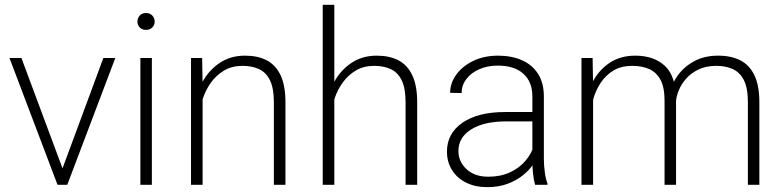

<svg xmlns="http://www.w3.org/2000/svg" viewBox="-20 -770 3257 800"><path d="M410.6 -528.3H460.4L260.3 0H223.1L232.9 -47.9ZM248.5 -46.9 257.3 0H219.7L19.5 -528.3H69.3Z M588.4 -715.8Q604.5 -715.8 614.5 -705.3Q624.5 -694.8 624.5 -680.2Q624.5 -665.5 614.5 -655.5Q604.5 -645.5 588.4 -645.5Q571.8 -645.5 562.3 -655.5Q552.7 -665.5 552.7 -680.2Q552.7 -694.8 562.3 -705.3Q571.8 -715.8 588.4 -715.8ZM612.8 0H564.9V-528.3H612.8Z M824.2 0H775.9V-528.3H822.3L824.2 -415.5ZM792 -320.3Q796.9 -379.4 823.7 -428.7Q850.6 -478 895.8 -508.1Q940.9 -538.1 1001 -538.1Q1054.2 -538.1 1091.6 -518.6Q1128.9 -499 1149.2 -456.1Q1169.4 -413.1 1169.4 -343.3V0H1121.1V-343.8Q1121.1 -402.3 1105 -435.3Q1088.9 -468.3 1059.6 -481.9Q1030.3 -495.6 990.7 -495.6Q946.3 -495.6 913.6 -476.1Q880.9 -456.5 859.1 -426Q837.4 -395.5 826.2 -362.1Q814.9 -328.6 814 -301.3Z M1373 0H1324.7V-750H1373ZM1340.8 -320.3Q1345.7 -379.4 1372.6 -428.7Q1399.4 -478 1444.6 -508.1Q1489.7 -538.1 1549.8 -538.1Q1603 -538.1 1640.4 -518.6Q1677.7 -499 1698 -456.1Q1718.3 -413.1 1718.3 -343.3V0H1669.9V-343.8Q1669.9 -402.3 1653.8 -435.3Q1637.7 -468.3 1608.4 -481.9Q1579.1 -495.6 1539.6 -495.6Q1495.1 -495.6 1462.4 -476.1Q1429.7 -456.5 1408 -426Q1386.2 -395.5 1375 -362.1Q1363.8 -328.6 1362.8 -301.3Z M2198.2 -368.7Q2198.2 -428.7 2160.9 -462.6Q2123.5 -496.6 2053.7 -496.6Q2010.7 -496.6 1976.6 -481.4Q1942.4 -466.3 1922.9 -440.4Q1903.3 -414.6 1903.3 -382.3L1855.5 -383.3Q1855.5 -423.3 1880.9 -458.7Q1906.2 -494.1 1951.4 -516.1Q1996.6 -538.1 2055.7 -538.1Q2111.3 -538.1 2154.3 -519.3Q2197.3 -500.5 2221.7 -462.6Q2246.1 -424.8 2246.1 -367.7V-109.4Q2246.1 -81.5 2250 -52.5Q2253.9 -23.4 2261.2 -5.4V0H2209.5Q2204.1 -18.1 2201.2 -44.7Q2198.2 -71.3 2198.2 -96.2ZM2210.9 -264.2H2089.8Q1996.1 -264.2 1943.1 -230.7Q1890.1 -197.3 1890.1 -141.1Q1890.1 -96.2 1924.1 -64.9Q1958 -33.7 2014.6 -33.7Q2065.4 -33.7 2104.7 -51.8Q2144 -69.8 2169.9 -100.6Q2195.8 -131.3 2207 -169.4L2227.5 -138.7Q2220.2 -113.8 2203.1 -87.6Q2186 -61.5 2158.7 -39.6Q2131.3 -17.6 2094.2 -3.9Q2057.1 9.8 2010.3 9.8Q1959.5 9.8 1921.6 -9.3Q1883.8 -28.3 1863 -62Q1842.3 -95.7 1842.3 -138.2Q1842.3 -213.9 1906.7 -258.5Q1971.2 -303.2 2084 -303.2H2210.9Z M2451.2 0H2402.8V-528.3H2449.2L2451.2 -418ZM2418.9 -320.3Q2423.8 -379.4 2449.5 -428.7Q2475.1 -478 2520 -508.1Q2564.9 -538.1 2627 -538.1Q2705.1 -538.1 2751 -494.9Q2796.9 -451.7 2796.9 -351.6V0H2749V-350.1Q2749 -406.2 2731.9 -437.7Q2714.8 -469.2 2684.6 -482.4Q2654.3 -495.6 2614.7 -495.6Q2568.4 -495.6 2536.1 -476.1Q2503.9 -456.5 2483.6 -426Q2463.4 -395.5 2453.4 -362.1Q2443.4 -328.6 2442.4 -301.3ZM2764.2 -350.6Q2769 -399.4 2795.2 -442.4Q2821.3 -485.4 2866.5 -511.7Q2911.6 -538.1 2972.2 -538.1Q3026.9 -538.1 3065.2 -518.3Q3103.5 -498.5 3123.8 -455.6Q3144 -412.6 3144 -343.8V0H3096.2V-343.8Q3096.2 -403.8 3079.1 -436.8Q3062 -469.7 3031.7 -482.9Q3001.5 -496.1 2962.4 -495.6Q2920.9 -495.1 2890.4 -480.5Q2859.9 -465.8 2839.6 -443.1Q2819.3 -420.4 2808.6 -394.5Q2797.9 -368.7 2796.4 -345.7Z"/></svg>

Font: Heebo ExtraLight
Style: Regular
Weight: 250
Designer: Oded Ezer
Foundry: Ezer Type House
Version: Version 3.100